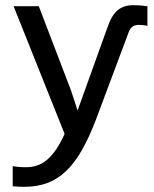

<svg xmlns="http://www.w3.org/2000/svg" viewBox="-20 -514 590 737"><path d="M394 -413.1Q409.7 -457.5 432.9 -475.8Q456.1 -494.1 491.2 -494.1Q502.9 -494.1 517.3 -493.2Q531.7 -492.2 545.9 -490.2V-415Q537.6 -416.5 529.8 -417.5Q522 -418.5 513.7 -418.5Q498 -418.5 488.8 -411.9Q479.5 -405.3 473.1 -388.2L347.2 -51.8Q321.3 15.1 293.7 63.5Q266.1 111.8 233.4 142.8Q200.7 173.8 161.6 188.5Q122.6 203.1 74.2 203.1Q61.5 203.1 51.3 202.6Q41 202.1 28.8 201.2V124Q39.6 125.5 52.2 126.7Q64.9 127.9 79.1 127.9Q102.5 127.9 122.8 121.1Q143.1 114.3 161.1 98.9Q179.2 83.5 195.8 59.1Q212.4 34.7 228 0L32.2 -490.2H128.9L252.9 -166L277.8 -89.8Z"/></svg>

Font: Code New Roman
Style: Regular
Weight: 400
Monospace: yes
Designer: Sam Radian
Foundry: Code New Roman
Version: Version 2.00 November 29, 2014